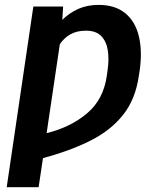

<svg xmlns="http://www.w3.org/2000/svg" viewBox="-20 -573 675 796"><path d="M238.3 -490.7Q268.1 -520 305.2 -536.4Q342.3 -552.7 388.7 -552.7Q456.5 -552.7 498.3 -519Q540 -485.4 555.2 -424.8Q570.3 -364.3 559.6 -284.2L555.7 -259.3Q542 -162.6 491.2 -97.9Q440.4 -33.2 356.4 9.3Q272.5 51.8 158.2 82.5L140.1 203.1H7.8L118.2 -545.9H241.7ZM173.3 -21Q272.5 -45.4 340.8 -103Q409.2 -160.6 422.9 -259.3L426.3 -284.2Q432.6 -328.1 426.8 -365Q420.9 -401.9 399.4 -423.8Q377.9 -445.8 336.4 -445.8Q298.8 -445.8 272.2 -430.9Q245.6 -416 228 -389.6Z"/></svg>

Font: Inter Display Semi Bold
Style: Italic
Weight: 600
Italic angle: -9.39999°
Designer: Rasmus Andersson
Foundry: rsms
Version: Version 4.000;git-4fc901f